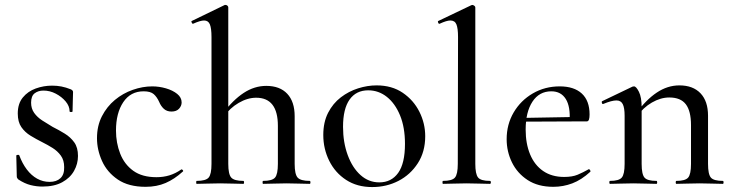

<svg xmlns="http://www.w3.org/2000/svg" viewBox="-20 -745 2969 778"><path d="M106 -329Q106 -305 118.5 -287.5Q131 -270 151 -257Q171 -244 193 -231Q219 -218 242.5 -203.5Q266 -189 281 -168Q296 -147 296 -113Q296 -81 280 -52.5Q264 -24 232 -6.5Q200 11 152 11Q128 11 104 5Q80 -1 54 -18Q52 -20 50 -23Q48 -26 48 -30L46 -114Q46 -117 51.5 -117.5Q57 -118 58 -116Q70 -83 88.5 -58.5Q107 -34 130.5 -21Q154 -8 181 -8Q209 -8 225 -23Q241 -38 240 -68Q240 -96 226.5 -114.5Q213 -133 193 -145.5Q173 -158 151 -169Q127 -181 104 -195Q81 -209 66.5 -230Q52 -251 52 -285Q52 -325 72.5 -350Q93 -375 125 -386.5Q157 -398 191 -398Q211 -398 229 -394.5Q247 -391 267 -383Q276 -379 276 -372Q276 -354 275 -335Q274 -316 274 -294Q274 -291 268 -291Q262 -291 262 -294Q262 -315 246 -334Q230 -353 206 -365.5Q182 -378 156 -378Q135 -378 120.5 -367Q106 -356 106 -329Z M570 12Q501 12 457.5 -17.5Q414 -47 393.5 -92.5Q373 -138 373 -185Q373 -235 393 -274Q413 -313 445.5 -340Q478 -367 518 -381Q558 -395 597 -395Q625 -395 652.5 -387Q680 -379 698 -364.5Q716 -350 716 -330Q716 -316 705.5 -304.5Q695 -293 675 -293Q656 -293 644 -304Q632 -315 625 -332Q616 -352 603 -363.5Q590 -375 562 -375Q509 -375 479.5 -331Q450 -287 450 -216Q450 -166 467 -122.5Q484 -79 520 -53Q556 -27 614 -27Q642 -27 666.5 -34.5Q691 -42 714 -58Q717 -60 720.5 -56Q724 -52 721 -50Q687 -19 651 -3.5Q615 12 570 12Z M777 0Q775 0 775 -6Q775 -12 777 -12Q814 -12 825.5 -25.5Q837 -39 837 -81V-595Q837 -630 830.5 -646Q824 -662 807 -662Q792 -662 763 -649Q760 -647 757 -653Q754 -659 757 -660L891 -725Q892 -725 892.5 -725Q893 -725 894 -725Q898 -725 901.5 -722Q905 -719 905 -715V-81Q905 -39 917 -25.5Q929 -12 966 -12Q969 -12 969 -6Q969 0 966 0Q947 0 923 -1Q899 -2 872 -2Q845 -2 820.5 -1Q796 0 777 0ZM1046 0Q1044 0 1044 -6Q1044 -12 1046 -12Q1083 -12 1094.5 -25.5Q1106 -39 1106 -81V-235Q1106 -349 1018 -349Q983 -349 947 -328Q911 -307 887 -272L882 -284Q924 -340 967.5 -368.5Q1011 -397 1059 -397Q1114 -397 1144 -365Q1174 -333 1174 -274V-81Q1174 -39 1186 -25.5Q1198 -12 1235 -12Q1238 -12 1238 -6Q1238 0 1235 0Q1216 0 1192 -1Q1168 -2 1141 -2Q1114 -2 1089.5 -1Q1065 0 1046 0Z M1488 13Q1427 13 1382.5 -16Q1338 -45 1314 -93.5Q1290 -142 1290 -198Q1290 -250 1309.5 -288Q1329 -326 1361 -350.5Q1393 -375 1431 -387Q1469 -399 1506 -399Q1568 -399 1612 -369Q1656 -339 1679.5 -292Q1703 -245 1703 -193Q1703 -130 1673 -83.5Q1643 -37 1594.5 -12Q1546 13 1488 13ZM1517 -6Q1566 -6 1593.5 -44.5Q1621 -83 1621 -162Q1621 -229 1601 -277.5Q1581 -326 1547.5 -352.5Q1514 -379 1472 -379Q1423 -379 1396.5 -341.5Q1370 -304 1370 -231Q1370 -168 1389 -116.5Q1408 -65 1441 -35.5Q1474 -6 1517 -6Z M1775 0Q1773 0 1773 -6Q1773 -12 1775 -12Q1812 -12 1823.5 -25.5Q1835 -39 1835 -81L1836 -595Q1836 -630 1829.5 -646Q1823 -662 1805 -662Q1790 -662 1762 -649Q1758 -647 1755.5 -653Q1753 -659 1756 -660L1890 -724Q1892 -725 1894 -725Q1897 -725 1901.5 -722Q1906 -719 1906 -715V-81Q1906 -40 1917 -26Q1928 -12 1965 -12Q1969 -12 1969 -6Q1969 0 1965 0Q1947 0 1922.5 -1Q1898 -2 1870 -2Q1843 -2 1818.5 -1Q1794 0 1775 0Z M2222 12Q2160 12 2118 -15.5Q2076 -43 2054.5 -87Q2033 -131 2033 -181Q2033 -241 2061.5 -289.5Q2090 -338 2139 -366.5Q2188 -395 2248 -395Q2306 -395 2337.5 -366Q2369 -337 2369 -281Q2369 -268 2366.5 -260.5Q2364 -253 2357 -253H2288Q2292 -313 2272.5 -344Q2253 -375 2214 -375Q2165 -375 2137.5 -333Q2110 -291 2110 -220Q2110 -163 2128 -119.5Q2146 -76 2181 -52Q2216 -28 2266 -28Q2299 -28 2320.5 -37Q2342 -46 2365 -59Q2367 -61 2370.5 -56.5Q2374 -52 2372 -49Q2336 -16 2299 -2Q2262 12 2222 12ZM2087 -252 2086 -267 2310 -271V-253Z M2721 0Q2718 0 2718 -6Q2718 -12 2721 -12Q2757 -12 2768.5 -25.5Q2780 -39 2780 -81V-238Q2780 -295 2759 -322.5Q2738 -350 2692 -350Q2657 -350 2621.5 -329.5Q2586 -309 2561 -273L2557 -285Q2598 -341 2641.5 -370Q2685 -399 2733 -399Q2788 -399 2818.5 -367Q2849 -335 2849 -276V-81Q2849 -39 2860.5 -25.5Q2872 -12 2909 -12Q2912 -12 2912 -6Q2912 0 2909 0Q2890 0 2866 -1Q2842 -2 2815 -2Q2788 -2 2763.5 -1Q2739 0 2721 0ZM2452 0Q2449 0 2449 -6Q2449 -12 2452 -12Q2488 -12 2499.5 -25.5Q2511 -39 2511 -81V-276Q2511 -308 2503.5 -323Q2496 -338 2478 -338Q2468 -338 2455 -334.5Q2442 -331 2425 -324Q2421 -322 2419 -327.5Q2417 -333 2420 -335L2543 -394Q2547 -395 2549 -395Q2558 -395 2569 -373Q2580 -351 2580 -310V-81Q2580 -39 2591.5 -25.5Q2603 -12 2640 -12Q2643 -12 2643 -6Q2643 0 2640 0Q2621 0 2597 -1Q2573 -2 2546 -2Q2519 -2 2494.5 -1Q2470 0 2452 0Z"/></svg>

Font: Cormorant Garamond Light Medium
Style: Regular
Weight: 500
Version: Version 4.001